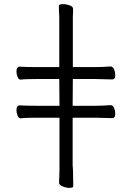

<svg xmlns="http://www.w3.org/2000/svg" viewBox="-20 -800 640 933"><path d="M76 -476Q106 -474 158 -474H268V-719Q266 -751 266 -771Q266 -780 286 -780Q302 -780 318.5 -774Q335 -768 335 -757V-741Q334 -731 334 -720V-474H445Q474 -474 516 -477H517Q528 -477 534 -464Q540 -451 540 -432.5Q540 -414 525 -414L444 -416H334L333 -286H445Q474 -286 516 -289H517Q528 -289 534 -276Q540 -263 540 -244.5Q540 -226 525 -226L444 -228H333V4Q334 9 334 17Q334 25 335 33L336 105Q336 113 317 113Q302 113 284.5 106Q267 99 267 88L269 29V5V-228H157Q99 -228 81 -225H80Q71 -225 65.5 -238Q60 -251 60 -264Q60 -288 76 -288Q106 -286 158 -286H269L268 -416H157Q99 -416 81 -413H80Q71 -413 65.5 -426Q60 -439 60 -452Q60 -476 76 -476Z"/></svg>

Font: LXGW WenKai
Style: Regular
Weight: 400
Designer: LXGW / Fontworks Inc.
Foundry: LXGW / Fontworks Inc.
Version: Version 1.520; June 14, 2025